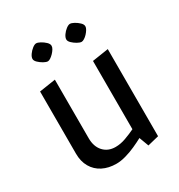

<svg xmlns="http://www.w3.org/2000/svg" viewBox="-159 -757 820 879"><g transform="rotate(-30 251.0 -318.0)"><path d="M371 13.3 352.3 -36.8Q332.1 -25.8 305.8 -14Q279.6 -2.1 252.7 5.3Q225.9 12.8 203.3 12.8Q161.8 12.8 130.6 -3.2Q99.5 -19.1 82.2 -49Q64.9 -78.9 64.9 -120V-448.7L150.6 -461.8V-152.3Q150.6 -107.9 174.5 -81.8Q198.4 -55.7 237.9 -55.7Q264.7 -55.7 292.3 -65.8Q319.9 -75.8 344.6 -87.7V-448.7L430.3 -461.8V-1.3ZM109.2 -594.7Q109.2 -605.1 118.2 -617.8Q127.1 -630.5 139 -639.6Q150.8 -648.7 159.2 -648.7Q167.5 -648.7 180.5 -641.7Q193.5 -634.6 204.4 -624.3Q215.2 -614.1 215.2 -603.7Q215.2 -595.9 209.7 -586.9Q204.1 -577.8 195.9 -569.3Q187.7 -560.9 179.5 -555.6Q171.3 -550.3 165.3 -550.3Q156.9 -550.3 143.5 -557.7Q130.2 -565.2 119.7 -575.3Q109.2 -585.4 109.2 -594.7ZM287.8 -594.7Q287.8 -605.1 296.6 -617.8Q305.4 -630.5 317.4 -639.6Q329.4 -648.7 337.7 -648.7Q346.1 -648.7 359.1 -641.7Q372.1 -634.6 382.9 -624.3Q393.8 -614.1 393.8 -603.7Q393.8 -595.9 388.2 -586.9Q382.7 -577.8 374.8 -569.3Q367 -560.9 358.4 -555.6Q349.9 -550.3 343.8 -550.3Q335.4 -550.3 322.1 -557.7Q308.7 -565.2 298.2 -575.3Q287.8 -585.4 287.8 -594.7Z"/></g></svg>

Font: Ancizar Sans Thin
Style: Regular
Weight: 100
Designer: Cesar Puertas, Viviana Monsalve, Julian Moncada, Julian Prieto, Jose Castro, Mariel Hernandez, Felipe Aragon, Sara Alarc
Version: Version 8.100